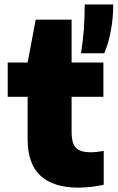

<svg xmlns="http://www.w3.org/2000/svg" viewBox="-20 -828 526 858"><path d="M329.5 10.5Q219.5 10.5 161.5 -42.2Q103.5 -95 103.5 -205.5V-395.5H14.5V-548.5H103.5L139.5 -740H300V-548.5H442V-395.5H300V-239.5Q300 -186.5 319.8 -167Q339.5 -147.5 386 -147.5Q409 -147.5 443.5 -153.5V-2.5Q420 3 389.2 6.8Q358.5 10.5 329.5 10.5ZM342 -590Q351 -647 354.8 -697.8Q358.5 -748.5 358.5 -808H486Q486 -746.5 475.2 -689.8Q464.5 -633 446 -590Z"/></svg>

Font: Encode Sans SmExp XBd
Style: Regular
Weight: 800
Width: 6
Designer: Multiple Designers
Foundry: Impallari Type
Version: Version 3.002; ttfautohint (v1.8.3) -l 8 -r 50 -G 200 -x 14 